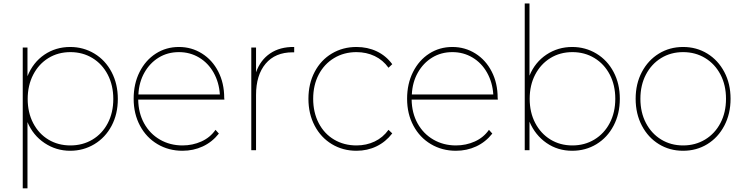

<svg xmlns="http://www.w3.org/2000/svg" viewBox="-20 -844 4170 1079"><path d="M642.2 -287.8Q642.2 -203.3 607.2 -137.2Q572.2 -71.1 510.6 -33.9Q448.9 3.3 374.4 3.3Q295.6 3.3 230.6 -40Q165.6 -83.3 134.4 -157.8V214.4H107.8V-576.7H134.4V-415.6Q165.6 -493.3 229.4 -536.7Q293.3 -580 374.4 -580Q448.9 -580 510.6 -542.8Q572.2 -505.6 607.2 -438.9Q642.2 -372.2 642.2 -287.8ZM616.7 -287.8Q616.7 -364.4 585.6 -424.4Q554.4 -484.4 499.4 -517.8Q444.4 -551.1 375.6 -551.1Q306.7 -551.1 252.2 -517.8Q197.8 -484.4 166.7 -424.4Q135.6 -364.4 135.6 -287.8Q135.6 -211.1 166.7 -151.7Q197.8 -92.2 252.2 -59.4Q306.7 -26.7 375.6 -26.7Q444.4 -26.7 499.4 -59.4Q554.4 -92.2 585.6 -151.7Q616.7 -211.1 616.7 -287.8Z M1241.1 -284.4H756.7Q757.8 -208.9 790 -150.6Q822.2 -92.2 878.9 -59.4Q935.6 -26.7 1005.6 -26.7Q1062.2 -26.7 1111.7 -48.9Q1161.1 -71.1 1191.1 -114.4L1210 -93.3Q1172.2 -45.6 1119.4 -21.1Q1066.7 3.3 1005.6 3.3Q927.8 3.3 865 -33.9Q802.2 -71.1 766.7 -137.8Q731.1 -204.4 731.1 -288.9Q731.1 -373.3 764.4 -439.4Q797.8 -505.6 855.6 -542.8Q913.3 -580 985.6 -580Q1056.7 -580 1115 -543.3Q1173.3 -506.7 1206.7 -441.7Q1240 -376.7 1240 -294.4ZM757.8 -313.3H1215.6Q1211.1 -381.1 1180.6 -435.6Q1150 -490 1098.9 -520.6Q1047.8 -551.1 985.6 -551.1Q922.2 -551.1 872.2 -520.6Q822.2 -490 791.7 -436.1Q761.1 -382.2 757.8 -313.3Z M1633.3 -580V-550H1624.4Q1526.7 -550 1472.8 -486.1Q1418.9 -422.2 1418.9 -310V0H1392.2V-576.7H1418.9V-437.8Q1443.3 -506.7 1498.3 -543.9Q1553.3 -581.1 1633.3 -580Z M1713.3 -288.9Q1713.3 -373.3 1748.3 -440Q1783.3 -506.7 1845 -543.3Q1906.7 -580 1983.3 -580Q2045.6 -580 2097.2 -555.6Q2148.9 -531.1 2184.4 -483.3L2163.3 -463.3Q2132.2 -506.7 2085.6 -528.9Q2038.9 -551.1 1983.3 -551.1Q1913.3 -551.1 1857.8 -517.8Q1802.2 -484.4 1771.1 -425Q1740 -365.6 1740 -288.9Q1740 -212.2 1771.1 -152.2Q1802.2 -92.2 1857.8 -59.4Q1913.3 -26.7 1983.3 -26.7Q2038.9 -26.7 2085.6 -48.9Q2132.2 -71.1 2163.3 -114.4L2184.4 -94.4Q2147.8 -46.7 2096.1 -21.7Q2044.4 3.3 1983.3 3.3Q1906.7 3.3 1845 -33.9Q1783.3 -71.1 1748.3 -137.8Q1713.3 -204.4 1713.3 -288.9Z M2777.8 -284.4H2293.3Q2294.4 -208.9 2326.7 -150.6Q2358.9 -92.2 2415.6 -59.4Q2472.2 -26.7 2542.2 -26.7Q2598.9 -26.7 2648.3 -48.9Q2697.8 -71.1 2727.8 -114.4L2746.7 -93.3Q2708.9 -45.6 2656.1 -21.1Q2603.3 3.3 2542.2 3.3Q2464.4 3.3 2401.7 -33.9Q2338.9 -71.1 2303.3 -137.8Q2267.8 -204.4 2267.8 -288.9Q2267.8 -373.3 2301.1 -439.4Q2334.4 -505.6 2392.2 -542.8Q2450 -580 2522.2 -580Q2593.3 -580 2651.7 -543.3Q2710 -506.7 2743.3 -441.7Q2776.7 -376.7 2776.7 -294.4ZM2294.4 -313.3H2752.2Q2747.8 -381.1 2717.2 -435.6Q2686.7 -490 2635.6 -520.6Q2584.4 -551.1 2522.2 -551.1Q2458.9 -551.1 2408.9 -520.6Q2358.9 -490 2328.3 -436.1Q2297.8 -382.2 2294.4 -313.3Z M3463.3 -288.9Q3463.3 -204.4 3428.3 -137.8Q3393.3 -71.1 3332.2 -33.9Q3271.1 3.3 3195.6 3.3Q3114.4 3.3 3051.1 -40.6Q2987.8 -84.4 2955.6 -160V0H2928.9V-824.4H2955.6V-418.9Q2986.7 -494.4 3051.1 -537.2Q3115.6 -580 3195.6 -580Q3270 -580 3331.7 -542.8Q3393.3 -505.6 3428.3 -439.4Q3463.3 -373.3 3463.3 -288.9ZM3437.8 -288.9Q3437.8 -365.6 3406.7 -425Q3375.6 -484.4 3320.6 -517.8Q3265.6 -551.1 3196.7 -551.1Q3127.8 -551.1 3073.3 -517.8Q3018.9 -484.4 2987.8 -425Q2956.7 -365.6 2956.7 -288.9Q2956.7 -212.2 2987.8 -152.8Q3018.9 -93.3 3073.3 -60Q3127.8 -26.7 3196.7 -26.7Q3265.6 -26.7 3320.6 -60Q3375.6 -93.3 3406.7 -152.8Q3437.8 -212.2 3437.8 -288.9Z M3552.2 -288.9Q3552.2 -373.3 3587.2 -439.4Q3622.2 -505.6 3682.8 -542.8Q3743.3 -580 3818.9 -580Q3894.4 -580 3955 -542.8Q4015.6 -505.6 4050.6 -439.4Q4085.6 -373.3 4085.6 -288.9Q4085.6 -204.4 4050.6 -137.8Q4015.6 -71.1 3955 -33.9Q3894.4 3.3 3818.9 3.3Q3743.3 3.3 3682.8 -33.9Q3622.2 -71.1 3587.2 -137.8Q3552.2 -204.4 3552.2 -288.9ZM4060 -288.9Q4060 -365.6 4028.9 -425Q3997.8 -484.4 3942.8 -517.8Q3887.8 -551.1 3818.9 -551.1Q3750 -551.1 3695.6 -517.8Q3641.1 -484.4 3610 -425Q3578.9 -365.6 3578.9 -288.9Q3578.9 -212.2 3610 -152.8Q3641.1 -93.3 3695.6 -60Q3750 -26.7 3818.9 -26.7Q3887.8 -26.7 3942.8 -60Q3997.8 -93.3 4028.9 -152.8Q4060 -212.2 4060 -288.9Z"/></svg>

Font: Paperlogy 1 Thin
Style: Regular
Weight: 250
Designer: redesigned by Lee Juim, glyphs from Gmarket Sans & Montserrat
Foundry: PT&
Version: Version 1.001